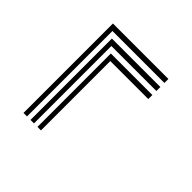

<svg xmlns="http://www.w3.org/2000/svg" viewBox="-38 -638 535 535"><g transform="rotate(-45 229.0 -371.0)"><path d="M342 -261.2H326V-411H52.8V-424.8H342ZM373.5 -261.2H357.8V-438.5H52.8V-452.2H373.5ZM405.2 -261.2H389.5V-466H52.8V-479.8H405.2Z"/></g></svg>

Font: Big Shoulders Inline Text Thin
Style: Regular
Weight: 400
Version: Version 2.002